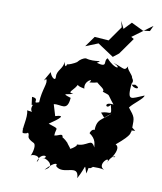

<svg xmlns="http://www.w3.org/2000/svg" viewBox="-88 -823 790 939"><g transform="rotate(10 307.0 -354.0)"><path d="M78 -269 84 -270C66 -229 111 -234 61 -239C72 -204 49 -145 59 -126C92 -123 100 -149 53 -148C122 -122 60 -118 117 -89C137 -83 124 -39 115 -19C114 -37 179 -32 151 2C158 -50 216 -37 177 -20C178 -33 256 4 195 32C245 -23 256 -4 247 4C288 47 357 -30 360 45C398 -26 380 -34 400 15C411 -42 399 10 434 -31C401 -15 445 -28 482 -18C437 -38 512 -102 488 -50C513 -113 542 -84 511 -87C536 -127 529 -145 516 -150C595 -216 573 -217 582 -227C574 -247 545 -225 599 -232L582 -245C583 -295 584 -296 549 -339C565 -362 615 -395 614 -410C551 -385 533 -363 541 -455C556 -427 598 -438 560 -454C514 -445 562 -456 539 -484C539 -499 503 -524 511 -538C494 -509 497 -522 437 -541C487 -518 449 -507 405 -558C383 -543 418 -510 356 -527C392 -549 347 -526 301 -539C291 -541 245 -517 254 -481C280 -547 274 -508 215 -494C216 -510 211 -457 200 -505C202 -473 169 -457 171 -427C174 -400 150 -417 142 -443C103 -377 121 -401 126 -406C140 -389 114 -353 112 -288C72 -273 118 -306 73 -308ZM438 -269 472 -297C431 -253 399 -262 403 -186C421 -198 392 -217 381 -182C416 -158 413 -135 416 -117C393 -164 384 -113 323 -117C351 -120 291 -79 300 -93C261 -144 290 -102 283 -116C243 -157 237 -135 255 -125C257 -169 238 -142 213 -141C214 -184 238 -172 176 -193C226 -226 253 -251 201 -235L184 -291C218 -299 255 -263 260 -336C200 -354 251 -347 269 -359C222 -356 301 -394 282 -424C273 -400 294 -397 318 -392C307 -430 361 -454 337 -426C410 -433 383 -452 371 -437C389 -418 420 -406 409 -393C455 -377 429 -392 472 -340C418 -349 440 -305 459 -337C476 -276 464 -307 419 -291ZM438 -750 446 -719 394 -645 324 -650 286 -597 348 -622 428 -569 456 -591 514 -673 500 -681 598 -753 585 -725 551 -721 491 -750 456 -713Z"/></g></svg>

Font: Asimov Aggro
Style: It
Weight: 500
Designer: Google
Version: Version 2.000980; 2014